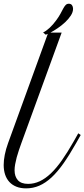

<svg xmlns="http://www.w3.org/2000/svg" viewBox="-63 -1013 458 1042"><path d="M170.9 -836.9Q186.5 -843.8 205.6 -861.3Q224.6 -878.9 241.7 -902.3Q256.3 -921.9 265.1 -938.5Q273.9 -955.1 280.5 -967.3Q287.1 -979.5 293.7 -986.1Q300.3 -992.7 310.5 -992.7Q322.3 -992.7 327.9 -984.6Q333.5 -976.6 333.5 -965.3Q333.5 -947.3 321.3 -928.5Q309.1 -909.7 290.5 -892.3Q272 -875 250.5 -860.4Q229 -845.7 210.4 -835.9H271.5L53.2 -236.8Q46.4 -217.8 39.6 -198Q32.7 -178.2 27.6 -158.9Q22.5 -139.6 19.3 -121.8Q16.1 -104 16.1 -88.9Q16.1 -55.2 33.9 -35.2Q51.8 -15.1 89.4 -15.1Q122.1 -15.1 152.6 -29.3Q183.1 -43.5 213.1 -72Q243.2 -100.6 273.4 -143.8Q303.7 -187 336.4 -244.6L361.8 -289.6L375 -280.3L349.6 -235.4Q314 -172.4 281.5 -126.2Q249 -80.1 216.6 -50Q184.1 -20 150.4 -5.4Q116.7 9.3 78.6 9.3Q48.8 9.3 26.1 0.2Q3.4 -8.8 -12 -25.4Q-27.3 -42 -35.2 -65.4Q-43 -88.9 -43 -117.7Q-43 -143.1 -37.1 -173.1Q-31.2 -203.1 -19 -236.8L196.3 -829.1Q190.4 -826.7 185.1 -824.7Z"/></svg>

Font: Petit Formal Script
Style: Regular
Weight: 400
Version: Version 1.001; ttfautohint (v0.8) -G 200 -r 50